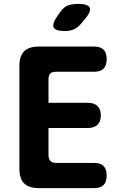

<svg xmlns="http://www.w3.org/2000/svg" viewBox="-20 -970 640 990"><path d="M230 -440H433Q465 -440 482.5 -423.5Q500 -407 500 -375Q500 -343 482.5 -326.5Q465 -310 433 -310H230V-170Q230 -150 240 -140Q250 -130 270 -130H465Q498 -130 514 -114Q530 -98 530 -65Q530 -32 514 -16Q498 0 465 0H180Q129 0 104.5 -24.5Q80 -49 80 -100V-630Q80 -681 104.5 -705.5Q129 -730 180 -730H465Q498 -730 514 -714Q530 -698 530 -665Q530 -632 514 -616Q498 -600 465 -600H270Q248 -600 239 -590.5Q230 -581 230 -560ZM316 -810Q265 -810 256.5 -829Q248 -848 277 -889L292 -910Q310 -935 332 -942.5Q354 -950 383 -950Q434 -950 442.5 -930.5Q451 -911 419 -873L398 -848Q382 -828 361.5 -819Q341 -810 316 -810Z"/></svg>

Font: Maple Mono ExtraBold
Style: Regular
Weight: 800
Monospace: yes
Designer: subframe7536
Version: Version 7.000